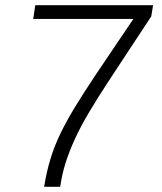

<svg xmlns="http://www.w3.org/2000/svg" viewBox="-20 -720 626 740"><path d="M150 0Q159 -56 174 -106Q189 -156 213 -205.5Q237 -255 270 -309Q303 -363 347 -429L494 -647H108L116 -700H570L563 -657L403 -414Q357 -344 324 -288.5Q291 -233 269 -185Q247 -137 233 -93Q219 -49 212 0Z"/></svg>

Font: Georama ExtraCondensed Thin Light
Style: Italic
Weight: 300
Italic angle: -9°
Version: Version 1.001